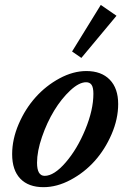

<svg xmlns="http://www.w3.org/2000/svg" viewBox="-20 -756 517 787"><path d="M313.5 -518.6 275.4 -544.9 393.1 -735.8 457.5 -691.4ZM158.2 11.2Q96.7 11.2 63.2 -23.7Q29.8 -58.6 29.8 -124Q29.8 -185.1 56.6 -247.6Q83.5 -310.1 126 -357.4Q168.5 -404.8 224.1 -434.8Q279.8 -464.8 334 -464.8Q395.5 -464.8 429.9 -429.4Q464.4 -394 464.4 -329.6Q464.4 -268.6 437.5 -206.1Q410.6 -143.6 368.2 -96.2Q325.7 -48.8 269.5 -18.8Q213.4 11.2 158.2 11.2ZM163.1 -35.2Q201.7 -35.2 249.3 -90.3Q296.9 -145.5 329.8 -225.6Q362.8 -305.7 362.8 -371.6Q362.8 -397 355.5 -408Q348.1 -418.9 333 -418.9Q304.2 -418.9 268.1 -385.3Q231.9 -351.6 202.1 -302.7Q172.4 -253.9 152.1 -194.8Q131.8 -135.7 131.8 -88.9Q131.8 -35.2 163.1 -35.2Z"/></svg>

Font: Elstob 6pt SemiBold
Style: Italic
Weight: 600
Italic angle: -20°
Designer: Peter S. Baker
Version: Version 1.015